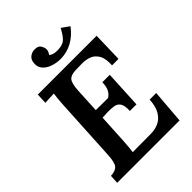

<svg xmlns="http://www.w3.org/2000/svg" viewBox="-256 -1018 1134 1134"><g transform="rotate(-45 311.0 -451.0)"><path d="M565 -700 560 -512H506Q509 -568 491.5 -597Q474 -626 445.5 -636Q417 -646 387 -645L334 -644Q294 -643 278 -624Q262 -605 259 -546L251 -393L353 -392Q374 -406 384 -426.5Q394 -447 395 -482H457L445 -247H390Q392 -290 380 -309Q368 -328 345 -332Q322 -336 289 -335L248 -333L238 -148Q236 -121 234 -98.5Q232 -76 230 -63L383 -64Q417 -64 447 -77.5Q477 -91 497 -123.5Q517 -156 520 -212H575L558 0H37L40 -55Q81 -57 96.5 -76.5Q112 -96 115 -154L137 -553Q138 -578 140.5 -601Q143 -624 145 -637Q129 -637 106.5 -636Q84 -635 71 -634L74 -700ZM318 -753Q285 -753 254 -763.5Q223 -774 204.5 -795Q186 -816 189 -847Q191 -875 209 -888.5Q227 -902 248 -902Q279 -903 289.5 -884.5Q300 -866 300 -852Q300 -846 296.5 -836Q293 -826 286 -818Q304 -802 339 -802Q354 -802 369.5 -805Q385 -808 397 -815Q411 -825 423 -842Q435 -859 448 -883L496 -849Q460 -801 414.5 -777Q369 -753 318 -753Z"/></g></svg>

Font: Lora SemiBold
Style: Italic
Weight: 600
Italic angle: -3°
Designer: Olga Karpushina, Alexei Vanyashin (Cyrillic)
Foundry: Cyreal
Version: Version 3.011; ttfautohint (v1.8.4.7-5d5b)